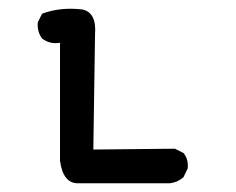

<svg xmlns="http://www.w3.org/2000/svg" viewBox="-20 -423 540 439"><path d="M158.2 -3.9Q124 -3.9 117.2 -55.7V-325.2Q93.8 -321.3 76.2 -335Q64.5 -350.6 66.4 -372.1L76.2 -391.6Q117.2 -407.2 168 -401.4Q201.2 -394.5 197.3 -344.7L193.4 -81.1L379.9 -83L399.4 -73.2Q411.1 -59.6 409.2 -38.1L399.4 -17.6Q385.7 -5.9 368.2 -3.9Z"/></svg>

Font: JasonHandwriting4
Style: Regular
Weight: 400
Version: Version 1.01.21